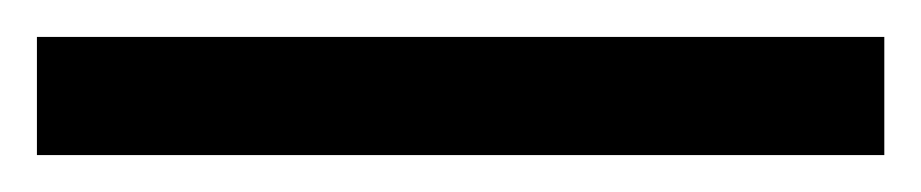

<svg xmlns="http://www.w3.org/2000/svg" viewBox="-20 -720 499 104"><path d="M459 -636H0V-700H459Z"/></svg>

Font: Volkhov
Style: Regular
Weight: 400
Designer: Cyreal (www.cyreal.org)
Foundry: Cyreal (www.cyreal.org)
Version: Version 1.010